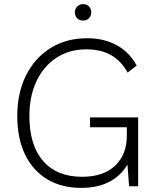

<svg xmlns="http://www.w3.org/2000/svg" viewBox="-20 -906 758 934"><path d="M418 -335H652V0H608L600 -105Q531 8 375 8Q279 8 209.5 -34Q140 -76 102 -154Q64 -232 64 -342Q64 -454 106.5 -539Q149 -624 225.5 -672Q302 -720 404 -720Q485 -720 547 -686.5Q609 -653 645 -587L601 -553Q570 -609 521 -637.5Q472 -666 399 -666Q317 -666 254.5 -625Q192 -584 157.5 -511Q123 -438 123 -342Q123 -199 190 -122.5Q257 -46 379 -46Q483 -46 540 -100Q597 -154 597 -246V-287H418ZM384 -806Q365 -806 354.5 -818Q344 -830 344 -846Q344 -862 355.5 -874Q367 -886 384 -886Q403 -886 413.5 -874Q424 -862 424 -846Q424 -830 413.5 -818Q403 -806 384 -806Z"/></svg>

Font: Livvic Light
Style: Regular
Weight: 300
Designer: Jacques Le Bailly, Baron von Fonthausen
Version: Version 1.001; ttfautohint (v1.8.2)